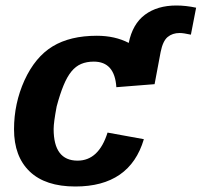

<svg xmlns="http://www.w3.org/2000/svg" viewBox="-20 -668 733 698"><path d="M403 -351Q397 -444 321 -444Q295 -444 275 -435.5Q255 -427 239.5 -408Q224 -389 211 -357.5Q198 -326 186 -281Q175 -223 175 -199Q175 -84 262 -84Q339 -84 371 -186L503 -162Q452 10 254 10Q145 10 88 -44.5Q31 -99 31 -198Q31 -292 69 -376Q108 -461 171.5 -499.5Q235 -538 332 -538Q398 -538 448 -512Q462 -581 507 -614.5Q552 -648 621 -648Q656 -648 693 -640L674 -542Q647 -548 633 -548Q607 -548 589.5 -533.5Q572 -519 564 -479L542 -362Z"/></svg>

Font: Libra Sans Modern
Style: Bold Italic
Weight: 700
Italic angle: -12°
Foundry: Stefan Peev, Context Ltd
Version: Version 1.000